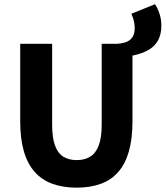

<svg xmlns="http://www.w3.org/2000/svg" viewBox="-20 -854 765 886"><path d="M591.3 -597.6 518.8 -651.8Q538.8 -652.6 557.8 -658.4Q576.7 -664.1 589.2 -679.6Q601.6 -695.2 601.6 -725.3Q601.6 -744.5 596.6 -761.8Q591.5 -779.1 586 -790.5L695.1 -834.5Q706.6 -818.5 715.6 -792.1Q724.6 -765.7 724.6 -735.5Q724.6 -694.6 708.8 -666.7Q693 -638.9 662.9 -622.2Q632.8 -605.4 591.3 -597.6ZM333.8 12Q270.7 12 221.9 -5.8Q173.1 -23.5 140 -60.7Q107 -97.8 90.1 -155.8Q73.3 -213.7 73.3 -293.8V-651.8H220.6V-278.7Q220.6 -218.2 233.9 -182.4Q247.1 -146.5 272.2 -130.9Q297.3 -115.2 333.8 -115.2Q370.4 -115.2 396.1 -130.9Q421.8 -146.5 435.5 -182.4Q449.3 -218.2 449.3 -278.7V-651.8H591.3V-293.8Q591.3 -213.7 574.8 -155.8Q558.3 -97.8 525.9 -60.7Q493.6 -23.5 445.2 -5.8Q396.8 12 333.8 12Z"/></svg>

Font: Source Sans 3 VF
Style: Regular
Weight: 200
Designer: Paul D. Hunt
Foundry: Adobe
Version: Version 3.046;hotconv 1.0.118;makeotfexe 2.5.65603